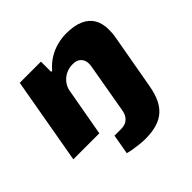

<svg xmlns="http://www.w3.org/2000/svg" viewBox="-187 -716 1102 1102"><g transform="rotate(-45 364.0 -165.0)"><path d="M390 210Q372 210 347 207.5Q322 205 298 201Q274 197 257 192L278 71H333Q367 71 387 52Q407 33 412 2L465 -302Q466 -307 466.5 -312.5Q467 -318 467 -323Q467 -343 459.5 -357.5Q452 -372 437 -380.5Q422 -389 398 -389Q375 -389 354.5 -381.5Q334 -374 318 -360.5Q302 -347 291.5 -329Q281 -311 278 -291L226 0H15L108 -528H280V-445H288Q316 -478 350 -499Q384 -520 421.5 -530Q459 -540 497 -540Q561 -540 603 -521.5Q645 -503 665.5 -468Q686 -433 686 -382Q686 -368 685 -353.5Q684 -339 681 -323L621 15Q612 65 595 101.5Q578 138 551 162Q524 186 484.5 198Q445 210 390 210Z"/></g></svg>

Font: Archivo SemiExpanded Black
Style: Italic
Weight: 900
Width: 6
Italic angle: -10°
Designer: Hector Gatti
Foundry: Omnibus-Type
Version: Version 2.001